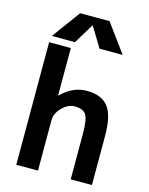

<svg xmlns="http://www.w3.org/2000/svg" viewBox="-139 -1049 879 1135"><g transform="rotate(15 300.5 -481.5)"><path d="M207 -750V-460H209Q279.3 -530.3 364.3 -530.3Q455.1 -530.3 496.1 -478Q537.1 -425.8 537.1 -299.8V0H407.2V-280.3Q407.2 -367.2 388.7 -395Q370.1 -422.9 319.3 -422.9Q279.3 -422.9 243.2 -386.7Q207 -350.6 207 -309.6V0H74.2V-750ZM295.9 -912.1 221.7 -790H80.1L207 -962.9H386.7L513.7 -790H372.1L297.9 -912.1Z"/></g></svg>

Font: Mgen+ 1c bold
Style: Bold
Weight: 700
Designer: [Source Han Sans]
Ryoko NISHIZUKA  (kana & ideographs); Paul D. Hunt (Latin, Greek & Cyrillic); Wenlong ZHANG  (bopomofo
Version: Version 1.059.20150602